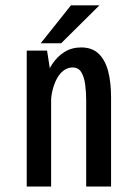

<svg xmlns="http://www.w3.org/2000/svg" viewBox="-20 -686 490 706"><path d="M78.3 0Q78.3 -109 78.3 -184Q78.3 -259 78.3 -308Q78.3 -357 78.3 -387.2Q78.3 -417.5 78.3 -436Q78.3 -454.5 78.3 -468.8Q78.3 -483 78.3 -500H153L168 -404.1V0ZM296.9 0V-317.1Q296.9 -348.3 293.1 -375.9Q289.4 -403.6 278.8 -420.7Q268.2 -437.9 247.2 -437.9Q228.7 -437.9 214.2 -426.9Q199.6 -415.9 189.4 -397.2Q179.2 -378.6 173.5 -355.4Q167.8 -332.2 167.2 -308L133.4 -312.3Q133.6 -350.3 143.4 -385.9Q153.1 -421.6 171.8 -449.9Q190.4 -478.3 217.2 -494.9Q244 -511.6 278.4 -511.6Q318.9 -511.6 343 -488.2Q367.1 -464.9 377.8 -423.7Q388.4 -382.4 388.4 -328V0ZM129.6 -526.8 240.9 -666.4H345.6L204.7 -526.8Z"/></svg>

Font: League Mono Thin Condensed
Style: Regular
Weight: 100
Width: 1
Designer: Tyler Finck
Foundry: The League of Moveable Type / Tyler Finck
Version: Version 2.300;RELEASE